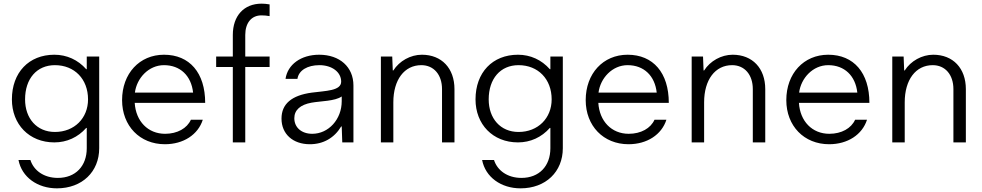

<svg xmlns="http://www.w3.org/2000/svg" viewBox="-20 -778 5367 1049"><path d="M454 -400H451C406 -451 345 -479 277 -479C138 -479 45 -382 45 -235C45 -99 139 0 277 0C345 0 406 -28 451 -79H454V32C454 129 393 194 296 194C219 194 164 153 146 96H81C99 190 185 251 291 251C429 251 522 160 522 32V-469H454ZM280 -57C181 -57 117 -131 117 -235C117 -348 181 -422 280 -422C387 -422 461 -346 461 -235C461 -133 387 -57 280 -57Z M882 -47C788 -47 722 -116 716 -216H1101C1101 -380 1016 -479 876 -479C742 -479 647 -376 647 -231C647 -90 744 10 881 10C982 10 1062 -42 1088 -124H1023C1002 -77 949 -47 882 -47ZM876 -422C965 -422 1025 -364 1035 -272H717C727 -351 792 -422 876 -422Z M1408 -694C1423 -694 1436 -693 1453 -690V-754C1435 -757 1422 -758 1409 -758C1313 -758 1252 -692 1252 -587V-469H1161V-412H1252V0H1320V-412H1453V-469H1320V-587C1320 -653 1354 -694 1408 -694Z M1724 -479C1624 -479 1551 -425 1540 -347H1605C1612 -394 1660 -422 1725 -422C1794 -422 1844 -384 1844 -332C1844 -281 1758 -282 1684 -272C1573 -257 1518 -210 1518 -130C1518 -46 1580 10 1673 10C1747 10 1807 -25 1844 -87H1847L1850 0H1911V-311C1911 -412 1836 -479 1724 -479ZM1686 -47C1628 -47 1588 -81 1588 -132C1588 -177 1621 -206 1682 -217C1732 -226 1810 -225 1847 -251V-225C1847 -126 1775 -47 1686 -47Z M2285 -479C2223 -479 2162 -445 2129 -393H2126L2123 -469H2061V0H2129V-219C2129 -342 2189 -422 2282 -422C2350 -422 2395 -370 2395 -291V0H2463V-291C2463 -405 2393 -479 2285 -479Z M2987 -400H2984C2939 -451 2878 -479 2810 -479C2671 -479 2578 -382 2578 -235C2578 -99 2672 0 2810 0C2878 0 2939 -28 2984 -79H2987V32C2987 129 2926 194 2829 194C2752 194 2697 153 2679 96H2614C2632 190 2718 251 2824 251C2962 251 3055 160 3055 32V-469H2987ZM2813 -57C2714 -57 2650 -131 2650 -235C2650 -348 2714 -422 2813 -422C2920 -422 2994 -346 2994 -235C2994 -133 2920 -57 2813 -57Z M3415 -47C3321 -47 3255 -116 3249 -216H3634C3634 -380 3549 -479 3409 -479C3275 -479 3180 -376 3180 -231C3180 -90 3277 10 3414 10C3515 10 3595 -42 3621 -124H3556C3535 -77 3482 -47 3415 -47ZM3409 -422C3498 -422 3558 -364 3568 -272H3250C3260 -351 3325 -422 3409 -422Z M3983 -479C3921 -479 3860 -445 3827 -393H3824L3821 -469H3759V0H3827V-219C3827 -342 3887 -422 3980 -422C4048 -422 4093 -370 4093 -291V0H4161V-291C4161 -405 4091 -479 3983 -479Z M4511 -47C4417 -47 4351 -116 4345 -216H4730C4730 -380 4645 -479 4505 -479C4371 -479 4276 -376 4276 -231C4276 -90 4373 10 4510 10C4611 10 4691 -42 4717 -124H4652C4631 -77 4578 -47 4511 -47ZM4505 -422C4594 -422 4654 -364 4664 -272H4346C4356 -351 4421 -422 4505 -422Z M5079 -479C5017 -479 4956 -445 4923 -393H4920L4917 -469H4855V0H4923V-219C4923 -342 4983 -422 5076 -422C5144 -422 5189 -370 5189 -291V0H5257V-291C5257 -405 5187 -479 5079 -479Z"/></svg>

Font: UULA Sans
Style: Regular
Weight: 400
Designer: Mohamed Gaber, Laura Garcia Mut
Foundry: Kief Type Foundry
Version: Version 3.006;hotconv 1.0.109;makeotfexe 2.5.65596